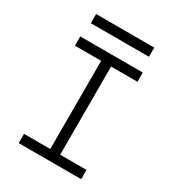

<svg xmlns="http://www.w3.org/2000/svg" viewBox="-200 -964 986 1081"><g transform="rotate(30 293.0 -423.5)"><path d="M89.8 0V-60.1H260.3V-633.3H89.8V-693.4H496.1V-633.3H324.7V-60.1H496.1V0ZM104 -787.6V-847.2H481.9V-787.6Z"/></g></svg>

Font: CaskaydiaCove NFP Light
Style: Regular
Weight: 300
Designer: Aaron Bell
Foundry: Saja Typeworks
Version: Version 2111.001; VTT 6.35;Nerd Fonts 3.1.1